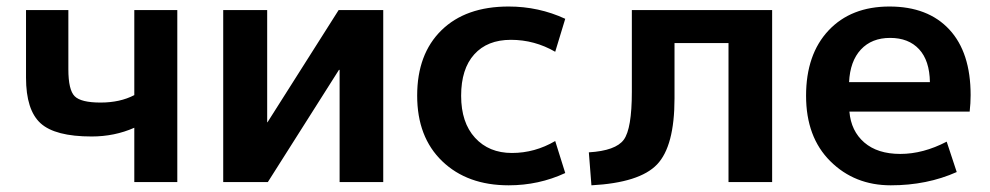

<svg xmlns="http://www.w3.org/2000/svg" viewBox="-20 -550 2990 580"><path d="M58.6 -315.4V-519.5H186.5V-340.8Q186.5 -278.3 205.6 -259.3Q224.6 -240.2 283.7 -240.2Q342.8 -240.2 385.7 -262.7V-519.5H515.6V0H385.7V-164.1Q326.2 -137.7 256.8 -137.7Q146.5 -137.7 102.5 -177.7Q58.6 -217.8 58.6 -315.4Z M654.3 0V-519.5H787.1V-180.7H788.1L1002.9 -519.5H1137.7V0H1005.9V-338.9H1003.9L789.1 0Z M1516.6 -530.3Q1607.4 -530.3 1687.5 -493.2L1657.2 -393.6Q1594.7 -429.7 1523.4 -429.7Q1452.1 -429.7 1412.6 -385.7Q1373 -341.8 1373 -260.7Q1373 -179.7 1415 -133.8Q1457 -87.9 1526.4 -87.9Q1595.7 -87.9 1657.2 -124L1687.5 -27.3Q1607.4 9.8 1516.6 9.8Q1391.6 9.8 1315.9 -63Q1240.2 -135.7 1240.2 -261.2Q1240.2 -386.7 1313.5 -458.5Q1386.7 -530.3 1516.6 -530.3Z M1758.8 -89.8Q1839.8 -94.7 1864.3 -127.9Q1888.7 -161.1 1888.7 -272.5V-519.5H2312.5V0H2180.7V-419.9H2017.6V-252.9Q2017.6 -108.4 1964.8 -53.2Q1912.1 2 1766.6 9.8Z M2912.1 -262.7Q2912.1 -238.3 2909.2 -212.9H2545.9Q2550.8 -154.3 2590.8 -119.6Q2630.9 -85 2699.7 -85Q2768.6 -85 2839.8 -122.1L2870.1 -30.3Q2780.3 9.8 2670.9 9.8Q2561.5 9.8 2488.3 -63Q2415 -135.7 2415 -260.7Q2415 -385.7 2482.9 -458Q2550.8 -530.3 2667 -530.3Q2783.2 -530.3 2847.7 -460.9Q2912.1 -391.6 2912.1 -262.7ZM2544.9 -301.8H2789.1Q2788.1 -367.2 2756.3 -401.4Q2724.6 -435.5 2668.9 -435.5Q2613.3 -435.5 2580.6 -400.4Q2547.9 -365.2 2544.9 -301.8Z"/></svg>

Font: GenEi M Gothic v2 Bold
Style: Regular
Weight: 700
Version: Version 2.0